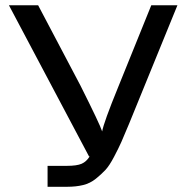

<svg xmlns="http://www.w3.org/2000/svg" viewBox="-20 -715 715 735"><path d="M14.2 -694.8H126L288.1 -387.2Q362.3 -239.3 371.1 -211.9Q377 -246.1 432.1 -380.9L559.1 -694.8H659.2L474.1 -241.2Q455.1 -195.3 444.6 -171.6Q434.1 -147.9 416.5 -114.5Q398.9 -81.1 384 -64.9Q369.1 -48.8 347.2 -31Q325.2 -13.2 298.1 -6.6Q271 0 237.8 0H162.1V-80.1H235.8Q273.9 -80.1 292.5 -88.1Q311 -96.2 323.2 -116.2H320.8Z"/></svg>

Font: CMU Bright
Style: SemiBold
Weight: 600
Version: Version 0.7.0